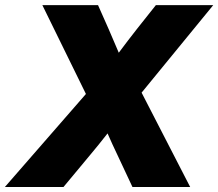

<svg xmlns="http://www.w3.org/2000/svg" viewBox="-62 -748 873 768"><path d="M-42.5 0 281.7 -372.1 107.4 -727.5H330.1L372.1 -632.8Q382.3 -608.9 392.6 -585Q402.8 -561 413.1 -537.1Q431.2 -561 449.2 -585Q467.3 -608.9 486.3 -632.8L561.5 -727.5H791L504.4 -377.4L698.7 0H467.8L409.2 -125Q398.4 -147.5 388.2 -169.7Q377.9 -191.9 368.2 -214.4Q350.6 -191.9 332.8 -169.7Q314.9 -147.5 295.9 -125L191.9 0Z"/></svg>

Font: Inter Display Black
Style: Italic
Weight: 900
Italic angle: -9.39999°
Designer: Rasmus Andersson
Foundry: rsms
Version: Version 4.000;git-a52131595